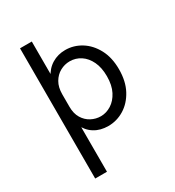

<svg xmlns="http://www.w3.org/2000/svg" viewBox="-203 -748 1006 1102"><g transform="rotate(-30 300.0 -196.5)"><path d="M318 12Q265.5 12 226.8 -12Q188 -36 167 -82.2Q146 -128.5 146 -195H179Q179 -150.5 197.5 -120Q216 -89.5 245.8 -73.8Q275.5 -58 309 -58Q345 -58 378 -78.8Q411 -99.5 432 -140Q453 -180.5 453 -240Q453 -297 433.8 -337.5Q414.5 -378 382 -399.5Q349.5 -421 310 -421Q276 -421 246 -404.5Q216 -388 197.5 -356.2Q179 -324.5 179 -278H146Q146 -347.5 169 -394.8Q192 -442 231.5 -466Q271 -490 320 -490Q376 -490 424.5 -460Q473 -430 503 -374Q533 -318 533 -240Q533 -161 502.8 -104.5Q472.5 -48 423.5 -18Q374.5 12 318 12ZM101 235V-628H179V235Z"/></g></svg>

Font: Karla
Style: Regular
Weight: 400
Designer: Jonathan Pinhorn
Version: Version 2.004;gftools[0.9.33]